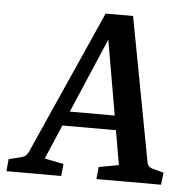

<svg xmlns="http://www.w3.org/2000/svg" viewBox="-59 -617 660 663"><g transform="rotate(5 271.5 -286.0)"><path d="M154 -224H382L394 -174H134ZM470 -72Q471 -66 475.5 -60.5Q480 -55 488 -53L528 -42L523 0H299L303 -42L372 -55L289 -535H320L115 -55L181 -42L177 0H-13L-9 -42L35 -53Q51 -57 58 -72L281 -572H376Z"/></g></svg>

Font: Rasa Medium
Style: Italic
Weight: 500
Italic angle: -7.10001°
Designer: Anna Giedrys (Yrsa+Rasa design), David Brezina (Yrsa art-direction, Rasa art-direction, design)
Foundry: Rosetta Type Foundry
Version: Version 2.004